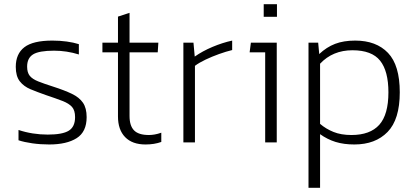

<svg xmlns="http://www.w3.org/2000/svg" viewBox="-20 -677 1976 913"><path d="M214 10Q172 10 133.5 4.5Q95 -1 68 -10V-59Q101 -48 136 -42.5Q171 -37 207 -37Q277 -37 307 -55.5Q337 -74 337 -120Q337 -152 322.5 -168.5Q308 -185 277 -197Q246 -209 198 -225Q158 -239 125.5 -252.5Q93 -266 74 -290.5Q55 -315 55 -359Q55 -421 96 -452.5Q137 -484 229 -484Q265 -484 297.5 -479.5Q330 -475 355 -467V-418Q297 -436 237 -436Q166 -436 137.5 -418.5Q109 -401 109 -360Q109 -332 121.5 -316.5Q134 -301 161.5 -290Q189 -279 233 -265Q286 -248 321.5 -231Q357 -214 374.5 -188.5Q392 -163 392 -120Q392 -50 344.5 -20Q297 10 214 10Z M672 10Q609 10 575 -25Q541 -60 541 -123V-428H467V-474H541V-598L596 -616V-474H733L730 -428H596V-125Q596 -79 617.5 -57Q639 -35 688 -35Q701 -35 715.5 -37.5Q730 -40 747 -46V-2Q714 10 672 10Z M852 0V-474H900L906 -408Q943 -434 990.5 -454Q1038 -474 1084 -484V-439Q1055 -432 1021.5 -420Q988 -408 957.5 -393.5Q927 -379 907 -364V0Z M1234 -597V-657H1297V-597ZM1241 0V-428H1167L1173 -474H1296V0Z M1447 216V-474H1493L1498 -420Q1533 -453 1573.5 -468.5Q1614 -484 1669 -484Q1769 -484 1825 -425.5Q1881 -367 1881 -238Q1881 -109 1823 -49.5Q1765 10 1665 10Q1615 10 1576 -2Q1537 -14 1502 -39V216ZM1651 -35Q1740 -35 1783.5 -83.5Q1827 -132 1827 -238Q1827 -339 1787.5 -388.5Q1748 -438 1656 -438Q1562 -438 1502 -374V-88Q1530 -64 1566 -49.5Q1602 -35 1651 -35Z"/></svg>

Font: Kanit ExtraLight
Style: Regular
Weight: 275
Designer: Katatrad Team
Foundry: CadsonDemak
Version: Version 2.000; ttfautohint (v1.8.3)